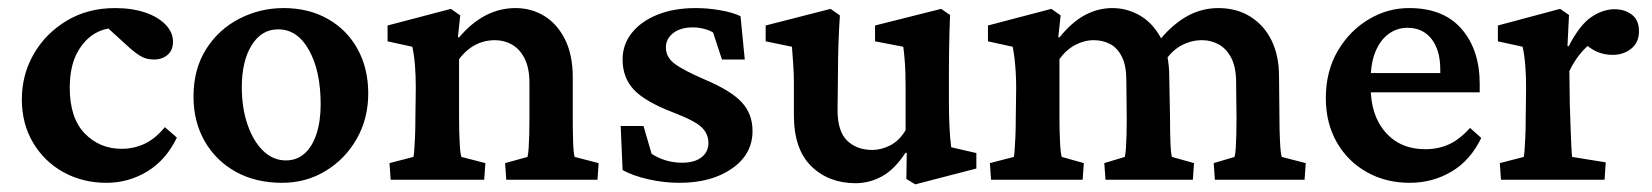

<svg xmlns="http://www.w3.org/2000/svg" viewBox="-20 -454 4174 485"><path d="M249 7.8Q189.5 7.8 141.1 -18.6Q92.8 -44.9 64 -92.8Q35.2 -140.6 35.2 -203.1Q35.2 -265.6 65.4 -317.9Q95.7 -370.1 148.9 -401.9Q202.1 -433.6 270.5 -433.6Q313.5 -433.6 346.7 -422.4Q379.9 -411.1 398.4 -391.6Q417 -372.1 417 -348.6Q417 -327.1 403.3 -315.4Q389.6 -303.7 369.1 -303.7Q351.6 -303.7 338.4 -310.5Q325.2 -317.4 307.6 -333L243.2 -391.6L288.1 -380.9Q255.9 -387.7 225.6 -372.6Q195.3 -357.4 175.8 -322.3Q156.2 -287.1 156.2 -232.4Q156.2 -156.2 193.8 -117.2Q231.4 -78.1 287.1 -78.1Q317.4 -78.1 344.2 -90.3Q371.1 -102.5 396.5 -132.8L426.8 -106.4Q399.4 -49.8 352.1 -21Q304.7 7.8 249 7.8Z M692.4 7.8Q626 7.8 575.7 -20Q525.4 -47.9 497.1 -97.2Q468.8 -146.5 468.8 -210Q468.8 -279.3 500.5 -329.6Q532.2 -379.9 584.5 -406.7Q636.7 -433.6 696.3 -433.6Q759.8 -433.6 808.1 -406.2Q856.4 -378.9 883.3 -330.1Q910.2 -281.2 910.2 -217.8Q910.2 -154.3 880.9 -103Q851.6 -51.8 802.2 -22Q752.9 7.8 692.4 7.8ZM702.1 -48.8Q729.5 -48.8 749 -65.9Q768.6 -83 779.3 -115.2Q790 -147.5 790 -190.4Q790 -274.4 760.7 -327.1Q731.4 -379.9 682.6 -379.9Q640.6 -379.9 615.7 -339.8Q590.8 -299.8 590.8 -233.4Q590.8 -180.7 605.5 -138.7Q620.1 -96.7 645 -72.8Q669.9 -48.8 702.1 -48.8Z M966.8 0 963.9 -42 1024.4 -57.6Q1025.4 -61.5 1026.4 -73.7Q1027.3 -85.9 1028.3 -106.9Q1029.3 -127.9 1029.3 -157.2L1030.3 -231.4Q1030.3 -262.7 1028.3 -288.1Q1026.4 -313.5 1021.5 -335.9L959 -349.6V-389.6L1119.1 -431.6L1142.6 -415L1136.7 -360.4L1139.6 -359.4Q1170.9 -396.5 1206.5 -415Q1242.2 -433.6 1282.2 -433.6Q1322.3 -433.6 1355 -413.6Q1387.7 -393.6 1407.2 -354.5Q1426.8 -315.4 1426.8 -258.8V-157.2Q1426.8 -124 1427.7 -95.2Q1428.7 -66.4 1431.6 -57.6L1492.2 -42L1489.3 0H1258.8L1255.9 -42L1312.5 -57.6Q1314.5 -65.4 1315.4 -80.1Q1316.4 -94.7 1316.9 -114.3Q1317.4 -133.8 1317.4 -154.3V-244.1Q1317.4 -282.2 1305.2 -306.2Q1293 -330.1 1273.4 -341.3Q1253.9 -352.5 1230.5 -352.5Q1203.1 -352.5 1180.2 -340.3Q1157.2 -328.1 1139.6 -304.7V-160.2Q1139.6 -123 1141.1 -94.2Q1142.6 -65.4 1145.5 -57.6L1206.1 -42L1203.1 0Z M1696.3 7.8Q1657.2 7.8 1618.2 -1Q1579.1 -9.8 1552.7 -24.4L1547.9 -135.7H1605.5L1626 -65.4Q1661.1 -43 1703.1 -43Q1734.4 -43 1752 -56.6Q1769.5 -70.3 1769.5 -92.8Q1769.5 -116.2 1752 -132.8Q1734.4 -149.4 1680.7 -169.9Q1609.4 -197.3 1581.1 -227.5Q1552.7 -257.8 1552.7 -303.7Q1552.7 -341.8 1576.2 -371.1Q1599.6 -400.4 1641.1 -417Q1682.6 -433.6 1737.3 -433.6Q1767.6 -433.6 1798.8 -428.2Q1830.1 -422.9 1850.6 -413.1L1861.3 -303.7H1803.7L1781.2 -372.1Q1771.5 -377.9 1757.8 -381.3Q1744.1 -384.8 1730.5 -384.8Q1699.2 -384.8 1680.7 -370.6Q1662.1 -356.4 1662.1 -334Q1662.1 -309.6 1684.1 -293Q1706.1 -276.4 1762.7 -252Q1827.1 -224.6 1854 -195.3Q1880.9 -166 1880.9 -123Q1880.9 -64.5 1829.1 -28.3Q1777.3 7.8 1696.3 7.8Z M2382.8 -82 2446.3 -67.4V-28.3L2292 11.7L2269.5 -2L2270.5 -67.4L2267.6 -68.4Q2239.3 -25.4 2207.5 -8.3Q2175.8 8.8 2141.6 8.8Q2073.2 8.8 2029.3 -34.2Q1985.4 -77.1 1985.4 -163.1V-246.1Q1985.4 -265.6 1983.9 -288.6Q1982.4 -311.5 1980.5 -335.9L1914.1 -349.6V-389.6L2078.1 -431.6L2101.6 -415Q2099.6 -385.7 2098.1 -346.7Q2096.7 -307.6 2096.7 -266.6L2095.7 -175.8Q2095.7 -122.1 2120.1 -98.6Q2144.5 -75.2 2183.6 -75.2Q2205.1 -75.2 2228 -86.4Q2251 -97.7 2267.6 -125V-229.5Q2267.6 -250 2267.1 -268.6Q2266.6 -287.1 2265.1 -304.2Q2263.7 -321.3 2261.7 -335.9L2190.4 -349.6V-389.6L2357.4 -431.6L2379.9 -416Q2378.9 -394.5 2378.4 -373Q2377.9 -351.6 2377.4 -327.1Q2377 -302.7 2377 -272.5V-197.3Q2377 -164.1 2378.4 -133.8Q2379.9 -103.5 2382.8 -82Z M2483.4 0 2480.5 -42 2541 -57.6Q2542 -61.5 2543 -74.2Q2543.9 -86.9 2544.9 -107.9Q2545.9 -128.9 2545.9 -157.2L2546.9 -231.4Q2546.9 -251 2545.9 -269Q2544.9 -287.1 2543 -304.2Q2541 -321.3 2538.1 -335.9L2475.6 -349.6V-389.6L2635.7 -431.6L2659.2 -415L2653.3 -360.4L2656.2 -359.4Q2687.5 -398.4 2720.7 -416Q2753.9 -433.6 2790 -433.6Q2827.1 -433.6 2859.9 -414.6Q2892.6 -395.5 2913.1 -356.9Q2933.6 -318.4 2933.6 -258.8L2935.5 -157.2Q2935.5 -124 2936.5 -95.2Q2937.5 -66.4 2940.4 -57.6L2996.1 -42L2993.2 0H2772.5L2769.5 -42L2821.3 -57.6Q2823.2 -65.4 2824.2 -80.1Q2825.2 -94.7 2825.7 -114.3Q2826.2 -133.8 2826.2 -154.3L2825.2 -251Q2825.2 -288.1 2814 -310.5Q2802.7 -333 2784.2 -342.8Q2765.6 -352.5 2743.2 -352.5Q2718.8 -352.5 2695.8 -340.3Q2672.9 -328.1 2656.2 -304.7V-160.2Q2656.2 -124 2657.7 -94.7Q2659.2 -65.4 2662.1 -57.6L2717.8 -42L2714.8 0ZM3048.8 0 3045.9 -42 3098.6 -57.6Q3100.6 -65.4 3101.6 -80.1Q3102.5 -94.7 3103 -114.3Q3103.5 -133.8 3103.5 -154.3L3102.5 -245.1Q3102.5 -284.2 3090.3 -307.6Q3078.1 -331.1 3058.6 -341.8Q3039.1 -352.5 3016.6 -352.5Q2990.2 -352.5 2966.3 -340.3Q2942.4 -328.1 2924.8 -302.7L2900.4 -341.8Q2934.6 -386.7 2973.6 -410.2Q3012.7 -433.6 3057.6 -433.6Q3103.5 -433.6 3138.2 -412.1Q3172.9 -390.6 3191.9 -352.1Q3210.9 -313.5 3210.9 -260.7L3211.9 -157.2Q3211.9 -124 3213.4 -95.2Q3214.8 -66.4 3217.8 -57.6L3278.3 -42L3275.4 0Z M3541 7.8Q3480.5 7.8 3432.1 -19.5Q3383.8 -46.9 3356.4 -95.2Q3329.1 -143.6 3329.1 -206.1Q3329.1 -274.4 3359.4 -325.7Q3389.6 -377 3438.5 -405.8Q3487.3 -434.6 3543 -433.6Q3627.9 -432.6 3672.9 -379.9Q3717.8 -327.1 3717.8 -242.2V-220.7H3428.7V-269.5H3631.8L3618.2 -249V-278.3Q3618.2 -327.1 3596.2 -355.5Q3574.2 -383.8 3535.2 -383.8Q3509.8 -383.8 3488.8 -369.1Q3467.8 -354.5 3455.1 -325.2Q3442.4 -295.9 3442.4 -252V-234.4Q3442.4 -162.1 3480 -119.6Q3517.6 -77.1 3580.1 -77.1Q3613.3 -77.1 3640.1 -89.4Q3667 -101.6 3693.4 -130.9L3721.7 -105.5Q3694.3 -48.8 3646.5 -20.5Q3598.6 7.8 3541 7.8Z M3771.5 0 3768.6 -42 3829.1 -57.6Q3830.1 -61.5 3831.1 -74.2Q3832 -86.9 3833 -107.9Q3834 -128.9 3834 -157.2L3835 -231.4Q3835 -261.7 3833 -287.6Q3831.1 -313.5 3826.2 -335.9L3763.7 -349.6V-389.6L3920.9 -431.6L3943.4 -416L3939.5 -337.9L3942.4 -336.9Q3970.7 -391.6 4000 -411.1Q4029.3 -430.7 4058.6 -430.7Q4084 -430.7 4102.1 -417Q4120.1 -403.3 4120.1 -375Q4120.1 -346.7 4100.6 -331.1Q4081.1 -315.4 4053.7 -315.4Q4032.2 -315.4 4014.2 -323.2Q3996.1 -331.1 3976.6 -349.6L4001 -346.7Q3985.4 -335 3970.7 -316.9Q3956.1 -298.8 3944.3 -274.4L3945.3 -193.4Q3946.3 -161.1 3947.3 -133.3Q3948.2 -105.5 3949.2 -85.4Q3950.2 -65.4 3951.2 -57.6L4036.1 -43.9L4033.2 0Z"/></svg>

Font: Crimson Pro ExtraLight SemiBold
Style: Regular
Weight: 600
Version: Version 1.002